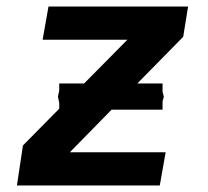

<svg xmlns="http://www.w3.org/2000/svg" viewBox="-20 -570 640 590"><path d="M50.5 -123 162 -236V-254L158 -273L162 -291.5V-313.5H238.5L371.5 -448H111L129 -550H558L543 -457L402 -313.5H479.5V-288L483.5 -273L479.5 -258V-233H323L194.5 -102H489L471 0H32Z"/></svg>

Font: JuliaMono BoldItalic
Style: Regular
Weight: 700
Italic angle: -9°
Monospace: yes
Designer: cormullion
Foundry: corm
Version: Version 0.049; ttfautohint (v1.8.4)